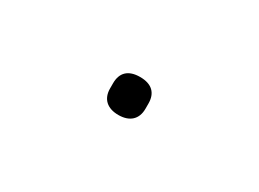

<svg xmlns="http://www.w3.org/2000/svg" viewBox="-22 -433 342 254"><g transform="rotate(30 149.0 -306.0)"><path d="M149 -277C166 -277 176 -286 176 -302V-310C176 -326 167 -335 149 -335C131 -335 122 -326 122 -310V-302C122 -286 132 -277 149 -277Z"/></g></svg>

Font: IBM Plex Arabic Thin
Style: Regular
Weight: 100
Designer: Mike Abbink, Paul van der Laan, Pieter van Rosmalen, Wael Morcos, Khajak Apelian
Foundry: Bold Monday
Version: Version 1.0